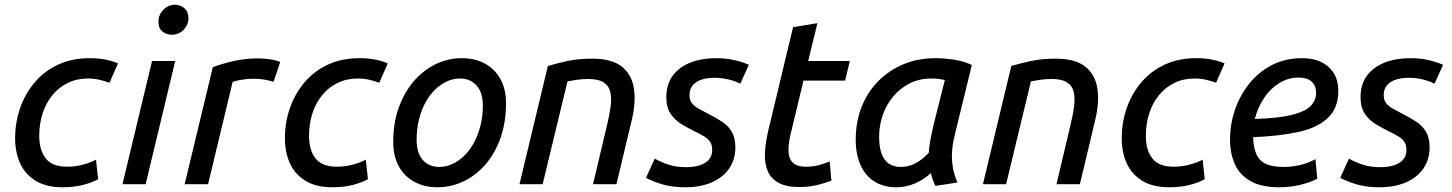

<svg xmlns="http://www.w3.org/2000/svg" viewBox="-20 -779 6139 812"><path d="M245 13Q176 13 131.5 -14Q87 -41 65.5 -87.5Q44 -134 44 -194Q44 -262 65.5 -323Q87 -384 127.5 -431.5Q168 -479 226.5 -506Q285 -533 359 -533Q394 -533 423.5 -527.5Q453 -522 479 -511L443 -429Q421 -437 399 -442Q377 -447 352 -447Q305 -447 267 -428.5Q229 -410 201.5 -376.5Q174 -343 160 -299Q146 -255 146 -204Q146 -145 173 -109.5Q200 -74 264 -74Q301 -74 335.5 -84Q370 -94 386 -104L395 -21Q372 -8 333.5 2.5Q295 13 245 13Z M498 0 623 -521H721L596 0ZM707 -632Q683 -632 666.5 -646Q650 -660 650 -687Q650 -708 660.5 -724.5Q671 -741 686.5 -750Q702 -759 720 -759Q743 -759 760 -744Q777 -729 777 -702Q777 -682 766.5 -665.5Q756 -649 740.5 -640.5Q725 -632 707 -632Z M761 0 880 -495Q920 -510 969 -521Q1018 -532 1071 -532Q1094 -532 1119.5 -528.5Q1145 -525 1165 -517L1137 -433Q1117 -439 1097 -442.5Q1077 -446 1050 -446Q1029 -446 1006.5 -442.5Q984 -439 964 -433L860 0Z M1386 13Q1317 13 1272.5 -14Q1228 -41 1206.5 -87.5Q1185 -134 1185 -194Q1185 -262 1206.5 -323Q1228 -384 1268.5 -431.5Q1309 -479 1367.5 -506Q1426 -533 1500 -533Q1535 -533 1564.5 -527.5Q1594 -522 1620 -511L1584 -429Q1562 -437 1540 -442Q1518 -447 1493 -447Q1446 -447 1408 -428.5Q1370 -410 1342.5 -376.5Q1315 -343 1301 -299Q1287 -255 1287 -204Q1287 -145 1314 -109.5Q1341 -74 1405 -74Q1442 -74 1476.5 -84Q1511 -94 1527 -104L1536 -21Q1513 -8 1474.5 2.5Q1436 13 1386 13Z M1830 13Q1775 13 1732.5 -10Q1690 -33 1666.5 -76Q1643 -119 1643 -179Q1643 -259 1666.5 -324Q1690 -389 1730 -435.5Q1770 -482 1822.5 -507.5Q1875 -533 1933 -533Q1989 -533 2031 -510Q2073 -487 2096.5 -444.5Q2120 -402 2120 -342Q2120 -262 2097 -196.5Q2074 -131 2034 -84.5Q1994 -38 1941.5 -12.5Q1889 13 1830 13ZM1838 -73Q1866 -73 1892.5 -85Q1919 -97 1942.5 -119.5Q1966 -142 1983.5 -174Q2001 -206 2011.5 -246Q2022 -286 2022 -333Q2022 -388 1995.5 -417.5Q1969 -447 1925 -447Q1897 -447 1870.5 -435Q1844 -423 1820.5 -400.5Q1797 -378 1779.5 -346Q1762 -314 1752 -274Q1742 -234 1742 -187Q1742 -132 1768 -102.5Q1794 -73 1838 -73Z M2177 0 2297 -500Q2334 -511 2380 -521Q2426 -531 2484 -531Q2567 -531 2609.5 -497.5Q2652 -464 2661 -404.5Q2670 -345 2651 -268L2587 0H2488L2547 -249Q2557 -290 2562 -325.5Q2567 -361 2561.5 -388Q2556 -415 2533.5 -430Q2511 -445 2467 -445Q2445 -445 2423 -442Q2401 -439 2380 -435L2275 0Z M2878 13Q2823 13 2781 0.5Q2739 -12 2712 -27L2749 -108Q2778 -92 2809.5 -82Q2841 -72 2882 -72Q2916 -72 2941 -80.5Q2966 -89 2979 -105Q2992 -121 2992 -145Q2992 -165 2984 -178Q2976 -191 2959 -201.5Q2942 -212 2919 -223Q2890 -237 2862 -254Q2834 -271 2816 -298Q2798 -325 2798 -367Q2798 -423 2825.5 -459.5Q2853 -496 2900.5 -514.5Q2948 -533 3008 -533Q3049 -533 3084.5 -525Q3120 -517 3147 -505L3111 -425Q3090 -436 3061 -443Q3032 -450 3002 -450Q2976 -450 2951.5 -443.5Q2927 -437 2911.5 -420.5Q2896 -404 2896 -376Q2896 -356 2906 -343Q2916 -330 2933.5 -320Q2951 -310 2971 -300Q3007 -282 3034 -264Q3061 -246 3075.5 -220.5Q3090 -195 3090 -156Q3090 -104 3063.5 -66Q3037 -28 2989.5 -7.5Q2942 13 2878 13Z M3361 12Q3304 12 3271.5 -6.5Q3239 -25 3226 -57.5Q3213 -90 3215 -132Q3217 -174 3228 -222L3334 -664L3437 -681L3398 -521H3574L3554 -438H3378L3324 -213Q3315 -177 3314.5 -145Q3314 -113 3330.5 -93.5Q3347 -74 3389 -74Q3417 -74 3440.5 -80Q3464 -86 3489 -96L3496 -15Q3468 -4 3434 4Q3400 12 3361 12Z M3770 13Q3718 13 3679.5 -10.5Q3641 -34 3620 -79.5Q3599 -125 3599 -188Q3599 -264 3624 -327Q3649 -390 3694.5 -436Q3740 -482 3801.5 -507.5Q3863 -533 3936 -533Q3954 -533 3979.5 -531Q4005 -529 4034 -523Q4063 -517 4090 -504L4018 -209Q4009 -173 4006.5 -139.5Q4004 -106 4009.5 -73Q4015 -40 4029 -7L3936 7Q3930 -5 3925 -18.5Q3920 -32 3917 -47Q3885 -18 3848 -2.5Q3811 13 3770 13ZM3789 -73Q3822 -73 3851 -88Q3880 -103 3908 -133Q3909 -159 3915.5 -191Q3922 -223 3928 -250L3976 -441Q3960 -444 3946.5 -445.5Q3933 -447 3918 -447Q3868 -447 3827.5 -426.5Q3787 -406 3757.5 -371Q3728 -336 3713 -292Q3698 -248 3698 -201Q3698 -156 3709 -127.5Q3720 -99 3740.5 -86Q3761 -73 3789 -73Z M4137 0 4257 -500Q4294 -511 4340 -521Q4386 -531 4444 -531Q4527 -531 4569.5 -497.5Q4612 -464 4621 -404.5Q4630 -345 4611 -268L4547 0H4448L4507 -249Q4517 -290 4522 -325.5Q4527 -361 4521.5 -388Q4516 -415 4493.5 -430Q4471 -445 4427 -445Q4405 -445 4383 -442Q4361 -439 4340 -435L4235 0Z M4925 13Q4856 13 4811.5 -14Q4767 -41 4745.5 -87.5Q4724 -134 4724 -194Q4724 -262 4745.5 -323Q4767 -384 4807.5 -431.5Q4848 -479 4906.5 -506Q4965 -533 5039 -533Q5074 -533 5103.5 -527.5Q5133 -522 5159 -511L5123 -429Q5101 -437 5079 -442Q5057 -447 5032 -447Q4985 -447 4947 -428.5Q4909 -410 4881.5 -376.5Q4854 -343 4840 -299Q4826 -255 4826 -204Q4826 -145 4853 -109.5Q4880 -74 4944 -74Q4981 -74 5015.5 -84Q5050 -94 5066 -104L5075 -21Q5052 -8 5013.5 2.5Q4975 13 4925 13Z M5390 13Q5314 13 5268 -13.5Q5222 -40 5202 -85.5Q5182 -131 5182 -189Q5182 -254 5203 -315Q5224 -376 5263.5 -425.5Q5303 -475 5359.5 -504Q5416 -533 5487 -533Q5557 -533 5598.5 -496Q5640 -459 5640 -395Q5640 -321 5594.5 -279Q5549 -237 5467.5 -220Q5386 -203 5280 -199Q5280 -196 5280 -193Q5280 -190 5280 -188Q5283 -149 5295 -123.5Q5307 -98 5334.5 -85.5Q5362 -73 5409 -73Q5443 -73 5478 -81Q5513 -89 5543 -106L5551 -23Q5520 -7 5478 3Q5436 13 5390 13ZM5287 -276Q5389 -279 5445 -293.5Q5501 -308 5523.5 -331.5Q5546 -355 5546 -385Q5546 -418 5526.5 -434.5Q5507 -451 5473 -451Q5428 -451 5390 -427.5Q5352 -404 5325.5 -364Q5299 -324 5287 -276Z M5814 13Q5759 13 5717 0.5Q5675 -12 5648 -27L5685 -108Q5714 -92 5745.5 -82Q5777 -72 5818 -72Q5852 -72 5877 -80.5Q5902 -89 5915 -105Q5928 -121 5928 -145Q5928 -165 5920 -178Q5912 -191 5895 -201.5Q5878 -212 5855 -223Q5826 -237 5798 -254Q5770 -271 5752 -298Q5734 -325 5734 -367Q5734 -423 5761.5 -459.5Q5789 -496 5836.5 -514.5Q5884 -533 5944 -533Q5985 -533 6020.5 -525Q6056 -517 6083 -505L6047 -425Q6026 -436 5997 -443Q5968 -450 5938 -450Q5912 -450 5887.5 -443.5Q5863 -437 5847.5 -420.5Q5832 -404 5832 -376Q5832 -356 5842 -343Q5852 -330 5869.5 -320Q5887 -310 5907 -300Q5943 -282 5970 -264Q5997 -246 6011.5 -220.5Q6026 -195 6026 -156Q6026 -104 5999.5 -66Q5973 -28 5925.5 -7.5Q5878 13 5814 13Z"/></svg>

Font: Ubuntu Sans Medium
Style: Italic
Weight: 500
Italic angle: -13.5°
Designer: Dalton Maag Ltd
Foundry: Dalton Maag Ltd
Version: Version 1.006